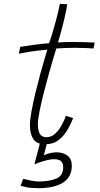

<svg xmlns="http://www.w3.org/2000/svg" viewBox="-20 -738 522 1004"><path d="M180.5 246Q141.5 246 118 241Q94.5 236 87.5 233.5L101 197Q115.5 200.5 139.5 205.8Q163.5 211 182.5 211Q237.5 211 274 196Q310.5 181 310.5 136Q310.5 116 299.5 105.2Q288.5 94.5 261.5 94.5Q247 94.5 227.2 99.2Q207.5 104 189.2 110.2Q171 116.5 160 121L193.5 -6.5L229.5 -4.5L209 74.5Q216 69.5 236.5 64Q257 58.5 275 58.5Q311 58.5 333.2 76Q355.5 93.5 355.5 128.5Q355.5 161 342.2 183.5Q329 206 305 219.8Q281 233.5 249.2 239.8Q217.5 246 180.5 246ZM362.5 -120.5Q351.5 -91 333 -59.2Q314.5 -27.5 286.2 -5.5Q258 16.5 216.5 16.5Q172 16.5 154.2 -10.8Q136.5 -38 136.5 -83.5Q136.5 -111.5 144.8 -156.5Q153 -201.5 165.2 -252.2Q177.5 -303 190.5 -350.5Q203.5 -398 213.8 -432.8Q224 -467.5 227.5 -478.5Q167 -473 127.5 -466.2Q88 -459.5 79.5 -457Q79.5 -460.5 80.5 -467.2Q81.5 -474 83.2 -481.2Q85 -488.5 86 -493Q114 -497.5 157 -503.5Q200 -509.5 236.5 -512Q246.5 -540 256 -571.8Q265.5 -603.5 273.5 -634Q280 -658 285 -679.8Q290 -701.5 293 -718L331.5 -715.5Q331.5 -711 327.2 -689.2Q323 -667.5 315.8 -636.5Q308.5 -605.5 299.5 -573Q295.5 -558 291.2 -543.5Q287 -529 283 -516Q297 -517 319 -517.8Q341 -518.5 355 -518.5Q381 -518.5 407.2 -517.8Q433.5 -517 452.5 -516.5Q471.5 -516 475 -515.5Q475 -512 472.5 -500.2Q470 -488.5 469 -484.5Q464 -485 433.8 -486.5Q403.5 -488 372.5 -488Q350 -488 323.2 -487Q296.5 -486 274.5 -484.5Q269.5 -468.5 258.2 -431Q247 -393.5 233.5 -344.8Q220 -296 207.2 -245.8Q194.5 -195.5 186.2 -153.2Q178 -111 178 -87.5Q178 -57 188 -38.8Q198 -20.5 222.5 -20.5Q250 -20.5 270.5 -40.8Q291 -61 304.8 -87.5Q318.5 -114 324.5 -132.5Q326.5 -132 331.8 -130.2Q337 -128.5 343.5 -126.5Q350 -124.5 355.2 -122.8Q360.5 -121 362.5 -120.5Z"/></svg>

Font: Grandstander Thin
Style: Italic
Weight: 100
Italic angle: -15°
Designer: Tyler Finck
Foundry: Etcetera Type Co
Version: Version 1.200